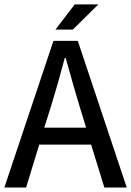

<svg xmlns="http://www.w3.org/2000/svg" viewBox="-21 -838 587 858"><path d="M154.3 -191.9 95.7 0H-1.5L217.8 -655.3H326.7L545.4 0H445.3L386.2 -191.9ZM335.4 -360.4Q311 -439.9 272.5 -579.1H268.6Q235.8 -455.6 206.1 -360.4L176.8 -267.6H363.8ZM226.6 -705.6 313 -818.4H418.5L304.2 -705.6Z"/></svg>

Font: Varta SemiBold
Style: Regular
Weight: 600
Designer: Joana Correia, Viktoriya Grabowska, Eben Sorkin
Foundry: Sorkin Type
Version: Version 1.003; ttfautohint (v1.3) -l 8 -r 24 -G 200 -x 12 -H